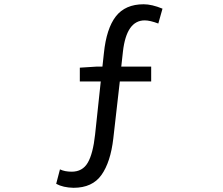

<svg xmlns="http://www.w3.org/2000/svg" viewBox="-20 -767 1040 896"><path d="M738.3 -726.6 718.8 -657.2Q679.7 -671.9 655.3 -671.9Q570.3 -671.9 553.7 -526.4L545.9 -456.1H685.5V-386.7H539.1L508.8 -121.1Q496.1 -10.7 453.6 49.3Q411.1 109.4 323.2 109.4Q274.4 108.4 242.2 90.8L259.8 23.4Q282.2 34.2 314.5 34.2Q365.2 34.2 389.6 -7.8Q414.1 -49.8 423.8 -139.6L450.2 -386.7H352.5V-451.2L429.7 -456.1H458L464.8 -518.6Q476.6 -633.8 520.5 -690.4Q564.5 -747.1 650.4 -747.1Q688.5 -747.1 738.3 -726.6Z"/></svg>

Font: Gen Shin Gothic Monospace Regular
Style: Regular
Weight: 400
Designer: [Source Han Sans]
Ryoko NISHIZUKA  (kana & ideographs); Paul D. Hunt (Latin, Greek & Cyrillic); Wenlong ZHANG  (bopomofo
Version: Version 1.002.20150607